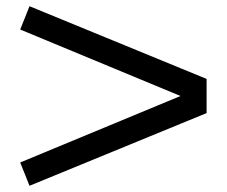

<svg xmlns="http://www.w3.org/2000/svg" viewBox="-20 -502 730 618"><path d="M645 -138 75 96 45 21 561 -193 45 -407 75 -482 645 -248Z"/></svg>

Font: Fedorovsk Unicode
Style: Medium
Weight: 500
Designer: Aleksandr Andreev and Nikita Simmons
Version: Version 3.2